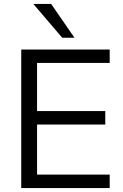

<svg xmlns="http://www.w3.org/2000/svg" viewBox="-20 -957 628 977"><path d="M88.1 0V-705H538.2V-636.9H168.6V-392H515.7V-323.4H168.6V-68.6H538.2V0ZM296.5 -765 149.7 -936.9H240.4L358.9 -765Z"/></svg>

Font: Mulish ExtraLight
Style: Regular
Weight: 200
Designer: Vernon Adams
Foundry: Vernon Adams
Version: Version 3.603